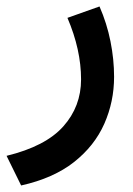

<svg xmlns="http://www.w3.org/2000/svg" viewBox="-39 -299 406 585"><path d="M264.2 -279.3Q286.6 -228 297.6 -173.1Q308.6 -118.2 308.6 -64.9Q308.6 10.7 278.8 78.1Q249 145.5 186.5 194.8Q124 244.1 25.4 266.1L-19 175.8Q99.6 147 153.8 86.2Q208 25.4 208 -57.1Q208 -147.5 166.5 -244.6Z"/></svg>

Font: Vazir Medium FD-UI
Style: Medium-FD-UI
Weight: 500
Designer: Saber Rastikerdar
Foundry: Saber Rastikerdar
Version: Version 30.1.0